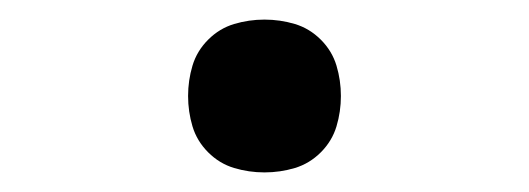

<svg xmlns="http://www.w3.org/2000/svg" viewBox="-20 -438 540 196"><path d="M250 -262Q234 -262 219 -266.5Q204 -271 192.5 -282.5Q181 -294 176.5 -309Q172 -324 172 -340Q172 -356 176.5 -371Q181 -386 192.5 -397.5Q204 -409 219 -413.5Q234 -418 250 -418Q266 -418 281 -413.5Q296 -409 307.5 -397.5Q319 -386 323.5 -371Q328 -356 328 -340Q328 -324 323.5 -309Q319 -294 307.5 -282.5Q296 -271 281 -266.5Q266 -262 250 -262Z"/></svg>

Font: iosevka_custom_sans_ss08
Style: Regular
Weight: 400
Designer: Belleve Invis
Foundry: Belleve Invis
Version: Version 10.3.0; ttfautohint (v1.8.3)